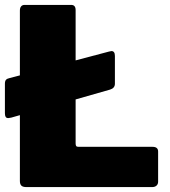

<svg xmlns="http://www.w3.org/2000/svg" viewBox="-29 -762 692 782"><path d="M615 -145V-22Q615 -12 608.5 -6Q602 0 590 0H79Q64 0 58 -6Q52 -12 52 -25V-293L17 -283L5 -281Q-3 -281 -6 -286Q-9 -291 -9 -301V-421Q-9 -432 -4.5 -437Q0 -442 10 -444L52 -455V-719Q52 -730 57 -736Q62 -742 71 -742H261Q279 -742 279 -721V-516L415 -552Q423 -554 425 -554Q439 -554 439 -534V-421Q439 -403 419 -397L279 -357V-178Q279 -170 281.5 -167Q284 -164 291 -164H592Q615 -164 615 -145Z"/></svg>

Font: Libre Franklin Black
Style: Regular
Weight: 900
Designer: Pablo Impallari, Rodrigo Fuenzalida
Foundry: Impallari Type
Version: Version 1.002; ttfautohint (v1.5)